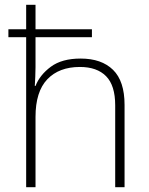

<svg xmlns="http://www.w3.org/2000/svg" viewBox="-20 -873 622 800"><path d="M128 -853V-751H363V-718H128V-593Q128 -571 127 -553.5Q126 -536 125 -515H128Q146 -561 192 -595Q238 -629 316 -629Q403 -629 451 -582Q499 -535 499 -436V-93H460V-434Q460 -517 422 -555.5Q384 -594 313 -594Q226 -594 177 -542.5Q128 -491 128 -386V-93H89V-718H15V-751H89V-853Z"/></svg>

Font: Noto Sans Kannada UI ExtraLight
Style: Regular
Weight: 200
Designer: Jelle Bosma - Monotype Design Team
Foundry: Monotype Imaging Inc.
Version: Version 2.005; ttfautohint (v1.8.4.7-5d5b)